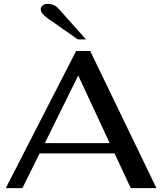

<svg xmlns="http://www.w3.org/2000/svg" viewBox="-20 -974 840 994"><path d="M573 -180H185L96 0H10L374 -710H447L790 0H657ZM548 -233 385 -583 212 -233ZM230 -877Q191 -904 191 -926Q191 -938 201 -946Q211 -954 227 -954Q262 -954 286 -926L425 -770H383Z"/></svg>

Font: Fahkwang Medium
Style: Regular
Weight: 500
Version: Version 1.000; ttfautohint (v1.6)